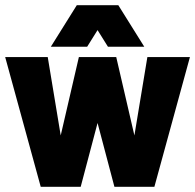

<svg xmlns="http://www.w3.org/2000/svg" viewBox="-20 -720 752 740"><path d="M164 -500 214 -198 284 -500H428L498 -198L548 -500H712L575 0H421L356 -246L291 0H137L0 -500ZM176 -540 276 -700H436L536 -540H396L356 -604L316 -540Z"/></svg>

Font: Epunda Sans Black
Style: Regular
Weight: 900
Designer: Simon Atzbach
Foundry: typofactur
Version: Version 2.204; ttfautohint (v1.8.4.7-5d5b)